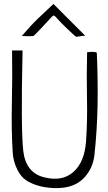

<svg xmlns="http://www.w3.org/2000/svg" viewBox="-20 -935 545 970"><path d="M420 -671Q417 -555 419.5 -438.5Q422 -322 414.5 -219Q407 -116 350.5 -66Q294 -16 202 -39.5Q110 -63 97.5 -173Q85 -283 94 -680Q56 -680 41 -680H40L41 -679Q43 -547 40 -413Q37 -279 44 -168Q46 -122 67 -79Q88 -36 124.5 -16.5Q161 3 206 10.5Q251 18 293 14Q365 7 407 -39Q449 -85 457 -151Q471 -280 473 -410.5Q475 -541 469 -669Q457 -676 420 -671ZM90 -753Q121 -752 130 -752Q139 -752 148 -753Q152 -754 183.5 -787.5Q215 -821 222.5 -829.5Q230 -838 238.5 -847Q247 -856 252 -857Q256 -855 263.5 -847.5Q271 -840 278 -831.5Q285 -823 323.5 -786Q362 -749 366 -749Q385 -752 397 -753.5Q409 -755 411 -754L250 -915Q206 -874 171.5 -841Q137 -808 90 -753Z"/></svg>

Font: Londrina Solid Thin
Style: Regular
Weight: 250
Designer: Marcelo Magalhaes
Foundry: Marcelo Magalhães
Version: Version 1.002